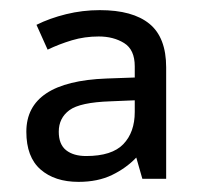

<svg xmlns="http://www.w3.org/2000/svg" viewBox="-20 -742 397 379"><path d="M177 -722Q242 -722 275 -695Q308 -668 308 -609V-389H261L249 -431Q229 -410 201 -396.5Q173 -383 135 -383Q88 -383 60 -407.5Q32 -432 32 -482Q32 -581 190 -587L246 -589V-611Q246 -644 225 -657Q204 -670 175 -670Q147 -670 122 -662.5Q97 -655 74 -644L52 -693Q78 -706 110.5 -714Q143 -722 177 -722ZM198 -542Q138 -540 117 -524.5Q96 -509 96 -482Q96 -457 110.5 -445.5Q125 -434 150 -434Q201 -434 223.5 -457.5Q246 -481 246 -521V-544Z"/></svg>

Font: Noto Sans Old Sogdian
Style: Regular
Weight: 400
Designer: Monotype Design Team
Foundry: Monotype Imaging Inc.
Version: Version 2.002; ttfautohint (v1.8.4.7-5d5b)